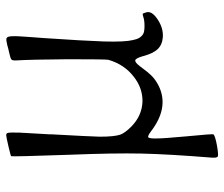

<svg xmlns="http://www.w3.org/2000/svg" viewBox="-74 -480 751 644"><g transform="rotate(-90 302.0 -158.5)"><path d="M172.9 181.6Q174.8 179.7 166 88.9Q159.2 14.6 159.2 -5.9Q158.2 -34.2 163.1 -37.1Q167 -40 182.6 -28.3Q262.7 33.2 335 -2Q354.5 -11.7 367.7 -24.4Q380.9 -37.1 402.3 -66.4Q415 -83 421.9 -80.6Q428.7 -78.1 435.5 -53.7Q444.3 -20.5 459 -5.4Q473.6 9.8 499 11.7Q529.3 13.7 558.6 -5.9Q587.9 -25.4 582 -43.9Q579.1 -54.7 577.1 -55.7Q575.2 -56.6 566.4 -53.7Q554.7 -49.8 537.1 -49.8Q518.6 -49.8 510.7 -53.7Q494.1 -62.5 489.3 -87.9Q482.4 -115.2 484.4 -185.5Q486.3 -247.1 496.1 -391.6Q497.1 -405.3 499 -429.7Q502.9 -479.5 502 -492.2Q502 -509.8 495.1 -512.7Q490.2 -514.6 470.7 -509.8Q461.9 -506.8 456.1 -505.9Q428.7 -500 424.3 -496.6Q419.9 -493.2 420.9 -478.5Q423.8 -433.6 424.8 -305.7Q424.8 -179.7 422.9 -170.9Q407.2 -117.2 366.2 -85.9Q328.1 -55.7 282.2 -56.6Q234.4 -58.6 198.2 -94.7Q177.7 -115.2 171.9 -130.9Q165 -151.4 165 -200.2Q166 -236.3 172.9 -360.4Q172.9 -362.3 172.9 -367.2Q177.7 -448.2 178.7 -469.7Q179.7 -501 177.7 -507.8Q176.8 -513.7 169.9 -513.7Q165 -513.7 133.3 -506.3Q101.6 -499 99.6 -497.1Q97.7 -495.1 104.5 -298.8Q110.4 -151.4 108.4 -59.6Q106.4 31.2 94.7 176.8Q93.8 191.4 97.7 195.3Q101.6 199.2 134.3 193.4Q167 187.5 172.9 181.6Z"/></g></svg>

Font: Bpmf GenWan Min R
Style: R
Weight: 400
Foundry: But Ko
Version: Version 1.320